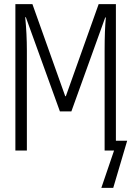

<svg xmlns="http://www.w3.org/2000/svg" viewBox="-20 -734 640 936"><path d="M600 -48 532 182H474L536 0H490V-485Q490 -588 496 -649H493L328 -191H272L106 -650H103Q111 -567 111 -487V0H55V-714H138L298 -265H301L461 -714H545V-48Z"/></svg>

Font: Noto Sans Mono UI Light
Style: Regular
Weight: 300
Monospace: yes
Designer: Monotype Design team
Foundry: Monotype Imaging Inc.
Version: Version 1.000